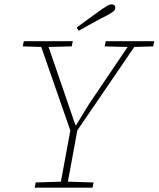

<svg xmlns="http://www.w3.org/2000/svg" viewBox="-20 -866 732 886"><path d="M85 -652 90 -676H316L311 -652L194 -649H181ZM140 0 145 -24 270 -28H285L412 -24L407 0ZM309 -251 161 -676H195L331 -280H326L391 -386L587 -676H618L329 -253ZM256 0 309 -288H341Q332 -239 323.5 -191.5Q315 -144 306 -96.5Q297 -49 288 0ZM463 -652 468 -676H692L687 -652L591 -649H576ZM334 -739Q364 -761 393.5 -782.5Q423 -804 451 -824Q469 -836 478 -841Q487 -846 495 -846Q503 -846 507.5 -842Q512 -838 512 -830Q512 -820 503 -813Q494 -806 470 -793Q438 -777 406.5 -759.5Q375 -742 343 -724Z"/></svg>

Font: Source Serif 4 ExtraLight
Style: Italic
Weight: 250
Italic angle: -12°
Designer: Frank Grießhammer
Foundry: Adobe Systems Incorporated
Version: Version 4.004;hotconv 1.0.116;makeotfexe 2.5.65601